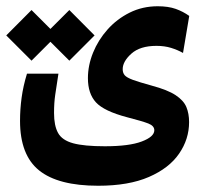

<svg xmlns="http://www.w3.org/2000/svg" viewBox="-51 -423 657 620"><path d="M266.1 176.8Q136.7 176.8 75.2 127.2Q13.7 77.6 13.7 -32.7Q13.7 -70.3 18.8 -107.7Q23.9 -145 36.1 -185.1H137.7Q131.3 -143.6 127.4 -117.4Q123.5 -91.3 123.5 -58.1Q123.5 -17.1 136.5 6.3Q149.4 29.8 185.1 39.6Q220.7 49.3 287.6 49.3Q366.2 49.3 406.7 33.9Q447.3 18.6 447.3 -2.4Q447.3 -16.6 428 -24.2Q408.7 -31.7 359.4 -44.4Q285.2 -64 259 -92.3Q232.9 -120.6 232.9 -170.4Q232.9 -211.9 249.5 -252.9Q266.1 -293.9 296.4 -327.9Q326.7 -361.8 367.9 -382.3Q409.2 -402.8 458.5 -402.8Q492.2 -402.8 516.4 -394.3Q540.5 -385.7 560.1 -371.6L540 -252Q522.9 -261.7 501.7 -268.3Q480.5 -274.9 454.1 -274.9Q401.4 -274.9 373.3 -249.8Q345.2 -224.6 345.2 -199.7Q345.2 -187.5 351.8 -179.9Q358.4 -172.4 378.4 -165Q398.4 -157.7 439 -146.5Q490.2 -132.8 516.1 -115.7Q542 -98.6 550.8 -77.4Q559.6 -56.2 559.6 -28.8Q559.6 26.4 527.3 73.2Q495.1 120.1 429.9 148.4Q364.7 176.8 266.1 176.8ZM172.9 -227.1 111.8 -288.1 50.8 -227.1 -30.8 -308.6 50.8 -390.6 111.8 -329.6 172.9 -390.6 254.4 -308.6Z"/></svg>

Font: CaskaydiaCove NF SemiBold
Style: Regular
Weight: 600
Designer: Aaron Bell
Foundry: Saja Typeworks
Version: Version 2111.001; VTT 6.35;Nerd Fonts 3.2.1